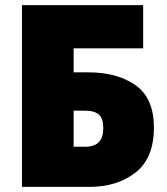

<svg xmlns="http://www.w3.org/2000/svg" viewBox="-20 -731 655 751"><path d="M66 -711H540V-542H268V-448H326Q439 -448 510.5 -397.5Q582 -347 582 -232Q582 -112 510 -56Q438 0 330 0H66ZM384 -230Q384 -267 367 -282.5Q350 -298 314 -298H268V-157H313Q349 -157 366.5 -175Q384 -193 384 -230Z"/></svg>

Font: Nebula Sans Black
Style: Regular
Weight: 900
Designer: Paul D. Hunt for Adobe (as Source Sans)
Foundry: Nebula Entertainment & Broadcasting LLC
Version: Version 1.010